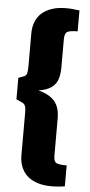

<svg xmlns="http://www.w3.org/2000/svg" viewBox="-62 -809 474 1015"><g transform="rotate(5 175.0 -301.5)"><path d="M318 -768V-657Q278 -657 263.5 -649Q249 -641 249 -608V-471Q250 -429 241 -399.5Q232 -370 207.5 -352.5Q183 -335 139 -328Q184 -316 208.5 -296.5Q233 -277 243 -250.5Q253 -224 253 -189V8Q253 40 267.5 47Q282 54 322 54V165Q236 178 182.5 162Q129 146 104 109Q79 72 79 22V-208Q79 -231 74 -241.5Q69 -252 57.5 -257.5Q46 -263 27 -271V-385Q48 -392 58 -396.5Q68 -401 71.5 -413Q75 -425 75 -452V-625Q75 -676 100 -712.5Q125 -749 178.5 -765Q232 -781 318 -768Z"/></g></svg>

Font: Exo 2 ExtraBold
Style: Regular
Weight: 800
Designer: Natanael Gama
Foundry: Natanael Gama
Version: Version 2.010